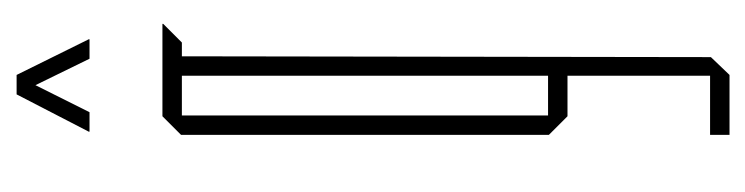

<svg xmlns="http://www.w3.org/2000/svg" viewBox="-362 -358 920 237"><g transform="rotate(-90 98.5 -240.0)"><path d="M74 -476V-500H187V-499L164 -476ZM50 200V177V176H123V200ZM73 0 50 -23V-24H123V0ZM50 -24V-477L73 -500H74V-24ZM123 200V-476H147L146 177L124 200ZM144 -590 100 -680H124L168 -591V-590ZM54 -590V-591L100 -680H123L78 -590Z"/></g></svg>

Font: Foldit Thin
Style: Regular
Weight: 100
Designer: Sophia Tai
Foundry: Sophia Tai
Version: Version 1.003